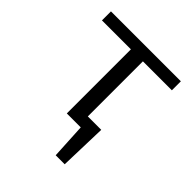

<svg xmlns="http://www.w3.org/2000/svg" viewBox="-163 -517 769 769"><g transform="rotate(45 222.0 -132.0)"><path d="M256 -363V-51H332L326 150H275L267 0H188V-363H24V-414H420V-363Z"/></g></svg>

Font: Ysabeau
Style: Regular
Weight: 400
Designer: Christian Thalmann (Catharsis Fonts)
Version: Version 0.003